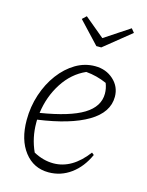

<svg xmlns="http://www.w3.org/2000/svg" viewBox="-107 -753 636 829"><g transform="rotate(15 211.0 -339.0)"><path d="M191 8Q124 8 83 -45Q42 -98 42 -186Q42 -246 60 -300.5Q78 -355 109.5 -397Q141 -439 181.5 -463Q222 -487 268 -487Q317 -487 350.5 -456.5Q384 -426 384 -381Q384 -311 306.5 -265Q229 -219 85 -199Q85 -192 85 -185Q85 -118 112 -59Q156 -35 201 -35Q285 -35 351 -123L361 -115Q335 -57 290.5 -24.5Q246 8 191 8ZM339 -383Q339 -406 330 -429Q285 -449 237 -453Q176 -426 137 -365.5Q98 -305 88 -230Q218 -251 278.5 -288Q339 -325 339 -383ZM250 -572 159 -669 177 -686 266 -612 378 -686 392 -669 272 -572Z"/></g></svg>

Font: Piazzolla ExtraLight
Style: Italic
Weight: 200
Italic angle: -11.3°
Designer: Juan Pablo del Peral
Foundry: Huerta Tipografica
Version: Version 1.330